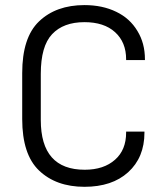

<svg xmlns="http://www.w3.org/2000/svg" viewBox="-20 -719 649 747"><path d="M131.8 -55.7Q66.4 -118.2 66.4 -255.9V-434.6Q66.4 -573.2 131.8 -635.7Q198.2 -699.2 308.6 -699.2Q378.9 -699.2 432.6 -672.9Q485.4 -647.5 514.6 -598.6Q543.9 -550.8 543.9 -488.3V-485.4H470.7V-488.3Q470.7 -554.7 427.7 -593.8Q384.8 -632.8 308.6 -632.8Q226.6 -632.8 182.6 -585.9Q138.7 -539.1 138.7 -431.6V-252Q138.7 -58.6 309.6 -58.6Q383.8 -58.6 427.7 -97.7Q470.7 -135.7 470.7 -203.1V-207H542V-203.1Q542 -106.4 478.5 -48.8Q416 7.8 308.6 7.8Q198.2 7.8 131.8 -55.7Z"/></svg>

Font: Altinn-DIN
Style: Regular
Weight: 400
Designer: Charles Nix
Foundry: Altinn
Version: Version 2.00